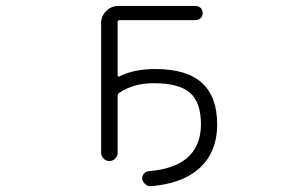

<svg xmlns="http://www.w3.org/2000/svg" viewBox="-20 -565 1040 648"><path d="M503.9 -332Q610.4 -332 661.6 -285.2Q712.9 -238.3 712.9 -145.5Q712.9 -48.8 649.4 5.9Q592.8 54.7 489.3 63.5Q488.3 63.5 487.3 63.5Q477.5 63.5 470.7 56.6Q461.9 49.8 460 39.1Q459 29.3 465.8 21Q472.7 12.7 482.4 12.7Q564.5 5.9 608.4 -29.3Q658.2 -70.3 658.2 -145Q658.2 -219.7 621.1 -252Q584 -284.2 498 -284.2Q431.6 -284.2 382.8 -252Q377 -248 377 -240.2V-48.8Q377 -38.1 368.7 -29.8Q360.4 -21.5 349.1 -21.5Q337.9 -21.5 329.6 -29.8Q321.3 -38.1 321.3 -48.8V-487.3Q321.3 -510.7 338.4 -527.8Q355.5 -544.9 378.9 -544.9H639.6Q650.4 -544.9 657.2 -538.1Q664.1 -531.2 664.1 -521Q664.1 -510.7 657.2 -503.9Q650.4 -497.1 639.6 -497.1H383.8Q377 -497.1 377 -490.2V-310.5Q377 -308.6 378.9 -307.1Q380.9 -305.7 383.8 -307.6Q432.6 -332 503.9 -332Z"/></svg>

Font: Rounded-X Mgen+ 2m light
Style: Regular
Weight: 200
Designer: [Source Han Sans]
Ryoko NISHIZUKA  (kana & ideographs); Paul D. Hunt (Latin, Greek & Cyrillic); Wenlong ZHANG  (bopomofo
Version: Version 1.059.20150602